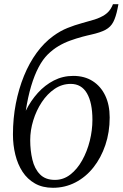

<svg xmlns="http://www.w3.org/2000/svg" viewBox="-20 -882 582 912"><path d="M542.5 -862 538.5 -841.5Q530.5 -801.5 518.2 -777.8Q506 -754 481.8 -740.8Q457.5 -727.5 412.5 -717.5Q403.5 -715.5 393.2 -713Q383 -710.5 371.5 -707.5Q342 -699.5 313.5 -689.2Q285 -679 258.2 -663.2Q231.5 -647.5 207 -623.5Q183.5 -600.5 163.5 -562.8Q143.5 -525 128 -473.2Q112.5 -421.5 102.5 -356Q126 -403.5 159.8 -440.8Q193.5 -478 236 -499.8Q278.5 -521.5 328 -521.5Q381.5 -521.5 420.2 -496.8Q459 -472 480 -427.8Q501 -383.5 501 -324Q501 -254 480.5 -193.2Q460 -132.5 423.8 -86.8Q387.5 -41 338.2 -15.5Q289 10 231.5 10Q182 10 146 -10.5Q110 -31 87 -66.2Q64 -101.5 52.8 -147.2Q41.5 -193 41.5 -243Q41.5 -319.5 55.2 -390Q69 -460.5 94 -521.8Q119 -583 154.2 -631.2Q189.5 -679.5 233 -711Q266.5 -735.5 301 -749.2Q335.5 -763 368.2 -771.8Q401 -780.5 429 -789.2Q457 -798 478.5 -812.2Q500 -826.5 512 -851.5L516.5 -862ZM316 -483.5Q274.5 -483.5 239.5 -459.8Q204.5 -436 178.5 -396.8Q152.5 -357.5 138 -310.2Q123.5 -263 123.5 -216.5Q123.5 -167 133.8 -123.8Q144 -80.5 169.8 -54Q195.5 -27.5 241 -27.5Q281.5 -27.5 314.2 -53Q347 -78.5 370.5 -120.8Q394 -163 406.5 -213.2Q419 -263.5 419 -313Q419 -394 393 -438.8Q367 -483.5 316 -483.5Z"/></svg>

Font: Merriweather 72pt Light
Style: Italic
Weight: 300
Italic angle: -7.8°
Version: Version 2.101